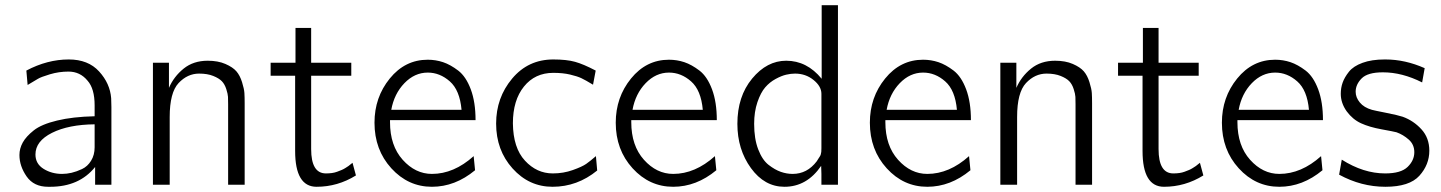

<svg xmlns="http://www.w3.org/2000/svg" viewBox="-20 -715 5575 743"><path d="M55.2 -115.2Q55.2 -140.1 68.1 -163.6Q81.1 -187 110.6 -210.4Q140.1 -233.9 200.7 -248.5Q261.2 -263.2 346.2 -265.1V-307.1Q346.2 -372.1 318.8 -402.8Q290 -438 245.1 -438Q208 -438 173.1 -427.5Q138.2 -417 126.7 -409.9Q115.2 -402.8 86.9 -386.2L82 -441.9Q163.1 -484.9 246.1 -484.9Q321.3 -484.9 363.5 -438.5Q405.8 -392.1 410.2 -335L411.1 -300.8V0H348.1V-68.8Q286.6 7.8 174.3 7.8Q173.8 7.8 172.9 7.8H166Q110.8 7.8 83 -32.2Q55.2 -72.3 55.2 -115.2ZM117.2 -117.2Q117.2 -81.1 148.7 -61.5Q180.2 -42 220.2 -42Q238.3 -42 257.1 -46.4Q275.9 -50.8 297.4 -60.8Q318.8 -70.8 332.5 -93Q346.2 -115.2 346.2 -145V-233.9Q245.1 -232.9 181.2 -200.9Q117.2 -168.9 117.2 -117.2Z M571.8 0V-472.2H633.8V-375Q652.8 -418.9 690.7 -449.5Q728.5 -480 783.7 -480Q823.7 -480 852.3 -467.5Q880.9 -455.1 894.8 -439Q908.7 -422.9 916.7 -397Q924.8 -371.1 925.8 -355Q926.8 -338.9 926.8 -314.9V0H862.8V-311Q862.8 -329.1 862.3 -340.1Q861.8 -351.1 855.7 -370.1Q849.6 -389.2 838.6 -400.6Q827.6 -412.1 805.2 -421.1Q782.7 -430.2 750.5 -430.2Q705.6 -430.2 671.1 -393.6Q636.7 -356.9 636.7 -262.2V0Z M1027.3 -421.9V-472.2H1123.5V-606.9H1184.1V-472.2H1339.4V-421.9H1184.1V-138.2Q1184.1 -43.9 1241.2 -43.9Q1253.4 -43.9 1264.4 -45.4Q1275.4 -46.9 1284.9 -50.5Q1294.4 -54.2 1301.8 -57.1Q1309.1 -60.1 1316.7 -64.9Q1324.2 -69.8 1328.4 -72.5Q1332.5 -75.2 1337.9 -80.1Q1343.3 -85 1344.2 -85L1357.4 -36.1Q1286.6 7.8 1205.1 7.8Q1122.1 7.8 1122.1 -130.9V-421.9Z M1429.2 -240.2Q1429.2 -338.4 1488.3 -411.1Q1547.4 -483.9 1635.3 -483.9Q1666 -483.9 1694.6 -474.4Q1723.1 -464.8 1753.2 -441.9Q1783.2 -418.9 1801.8 -369.4Q1820.3 -319.8 1820.3 -250H1489.3V-242.2Q1489.3 -151.4 1538.3 -96.7Q1587.4 -42 1651.4 -42Q1736.3 -42 1813 -110.8L1818.4 -56.2Q1741.2 7.8 1651.4 7.8Q1559.6 7.8 1494.4 -63.7Q1429.2 -135.3 1429.2 -240.2ZM1494.1 -290H1766.1Q1759.3 -366.2 1720.7 -400.1Q1682.1 -434.1 1635.3 -434.1Q1584.5 -434.1 1544.9 -393.1Q1505.4 -352.1 1494.1 -290Z M1899.9 -236.8Q1899.9 -336.9 1961.9 -410.9Q2023.9 -484.9 2121.1 -484.9Q2172.9 -484.9 2205.3 -475.8Q2237.8 -466.8 2285.2 -441.9L2274.9 -387.2Q2245.1 -405.3 2229.5 -412.6Q2213.9 -419.9 2186 -426.5Q2158.2 -433.1 2121.1 -433.1Q2050.3 -433.1 2007.6 -380.1Q1964.8 -327.1 1964.8 -237.8Q1965.8 -142.6 2011.5 -93.3Q2057.1 -43.9 2119.1 -43.9Q2160.2 -43.9 2196.5 -56.9Q2232.9 -69.8 2248.5 -80.8Q2264.2 -91.8 2286.1 -110.8L2291 -55.2Q2213.9 7.8 2118.2 7.8Q2027.3 7.8 1963.6 -63Q1899.9 -133.8 1899.9 -236.8Z M2362.8 -240.2Q2362.8 -338.4 2421.9 -411.1Q2481 -483.9 2568.8 -483.9Q2599.6 -483.9 2628.2 -474.4Q2656.7 -464.8 2686.8 -441.9Q2716.8 -418.9 2735.4 -369.4Q2753.9 -319.8 2753.9 -250H2422.9V-242.2Q2422.9 -151.4 2471.9 -96.7Q2521 -42 2585 -42Q2669.9 -42 2746.6 -110.8L2752 -56.2Q2674.8 7.8 2585 7.8Q2493.2 7.8 2428 -63.7Q2362.8 -135.3 2362.8 -240.2ZM2427.7 -290H2699.7Q2692.9 -366.2 2654.3 -400.1Q2615.7 -434.1 2568.8 -434.1Q2518.1 -434.1 2478.5 -393.1Q2439 -352.1 2427.7 -290Z M2833.5 -235.8Q2833.5 -341.8 2890.6 -410.9Q2947.8 -480 3022.5 -480Q3102.5 -480 3159.7 -410.2V-694.8H3222.7V0H3158.7V-42L3157.7 -73.2Q3102.5 7.8 3015.6 7.8Q2938.5 7.8 2886 -64.5Q2833.5 -136.7 2833.5 -235.8ZM2898.4 -235.8Q2898.4 -177.7 2914.1 -137Q2929.7 -96.2 2954.1 -77.1Q2978.5 -58.1 3001.5 -50Q3024.4 -42 3047.4 -42Q3103.5 -42 3140.6 -90.8Q3143.6 -95.7 3147.5 -101.8Q3151.4 -107.9 3153.1 -110.4Q3154.8 -112.8 3156.2 -117.4Q3157.7 -122.1 3158.2 -127.4Q3158.7 -132.8 3158.7 -141.1V-352.1Q3158.7 -380.9 3128.2 -405.5Q3097.7 -430.2 3056.6 -430.2Q3040.5 -430.2 3022.5 -426Q3004.4 -421.9 2981.4 -409.4Q2958.5 -397 2941.2 -377Q2923.8 -356.9 2911.1 -319.8Q2898.4 -282.7 2898.4 -235.8Z M3346.2 -240.2Q3346.2 -338.4 3405.3 -411.1Q3464.4 -483.9 3552.2 -483.9Q3583 -483.9 3611.6 -474.4Q3640.1 -464.8 3670.2 -441.9Q3700.2 -418.9 3718.8 -369.4Q3737.3 -319.8 3737.3 -250H3406.2V-242.2Q3406.2 -151.4 3455.3 -96.7Q3504.4 -42 3568.4 -42Q3653.3 -42 3730 -110.8L3735.4 -56.2Q3658.2 7.8 3568.4 7.8Q3476.6 7.8 3411.4 -63.7Q3346.2 -135.3 3346.2 -240.2ZM3411.1 -290H3683.1Q3676.3 -366.2 3637.7 -400.1Q3599.1 -434.1 3552.2 -434.1Q3501.5 -434.1 3461.9 -393.1Q3422.4 -352.1 3411.1 -290Z M3851.1 0V-472.2H3913.1V-375Q3932.1 -418.9 3970 -449.5Q4007.8 -480 4063 -480Q4103 -480 4131.6 -467.5Q4160.2 -455.1 4174.1 -439Q4188 -422.9 4196 -397Q4204.1 -371.1 4205.1 -355Q4206.1 -338.9 4206.1 -314.9V0H4142.1V-311Q4142.1 -329.1 4141.6 -340.1Q4141.1 -351.1 4135 -370.1Q4128.9 -389.2 4117.9 -400.6Q4106.9 -412.1 4084.5 -421.1Q4062 -430.2 4029.8 -430.2Q3984.9 -430.2 3950.4 -393.6Q3916 -356.9 3916 -262.2V0Z M4306.6 -421.9V-472.2H4402.8V-606.9H4463.4V-472.2H4618.7V-421.9H4463.4V-138.2Q4463.4 -43.9 4520.5 -43.9Q4532.7 -43.9 4543.7 -45.4Q4554.7 -46.9 4564.2 -50.5Q4573.7 -54.2 4581.1 -57.1Q4588.4 -60.1 4595.9 -64.9Q4603.5 -69.8 4607.7 -72.5Q4611.8 -75.2 4617.2 -80.1Q4622.6 -85 4623.5 -85L4636.7 -36.1Q4565.9 7.8 4484.4 7.8Q4401.4 7.8 4401.4 -130.9V-421.9Z M4708.5 -240.2Q4708.5 -338.4 4767.6 -411.1Q4826.7 -483.9 4914.6 -483.9Q4945.3 -483.9 4973.9 -474.4Q5002.4 -464.8 5032.5 -441.9Q5062.5 -418.9 5081.1 -369.4Q5099.6 -319.8 5099.6 -250H4768.6V-242.2Q4768.6 -151.4 4817.6 -96.7Q4866.7 -42 4930.7 -42Q5015.6 -42 5092.3 -110.8L5097.7 -56.2Q5020.5 7.8 4930.7 7.8Q4838.9 7.8 4773.7 -63.7Q4708.5 -135.3 4708.5 -240.2ZM4773.4 -290H5045.4Q5038.6 -366.2 5000 -400.1Q4961.4 -434.1 4914.6 -434.1Q4863.8 -434.1 4824.2 -393.1Q4784.7 -352.1 4773.4 -290Z M5162.1 -39.1 5172.4 -97.2Q5256.3 -43.9 5340.3 -43.9Q5401.4 -43.9 5427.2 -69.1Q5453.1 -94.2 5453.1 -126Q5453.1 -155.8 5431.6 -174.8Q5410.2 -193.8 5384.3 -203.1Q5373 -206.1 5326.2 -214.6Q5279.3 -223.1 5246.8 -238Q5214.4 -252.9 5191.4 -284.2Q5168.5 -316.4 5168.5 -352.1Q5168.5 -375 5175.8 -395.5Q5183.1 -416 5200.2 -437.5Q5217.3 -459 5252.7 -471.9Q5288.1 -484.9 5338.4 -484.9H5341.3Q5417.5 -484.9 5493.2 -451.2L5483.4 -396Q5406.2 -435.1 5331.5 -435.1Q5272.5 -435.1 5249.3 -411.6Q5226.1 -388.2 5226.1 -359.9Q5226.1 -337.9 5242.2 -318.4Q5258.3 -298.8 5289.1 -290Q5294.9 -288.1 5343 -278.6Q5391.1 -269 5408.2 -263.2Q5450.2 -248 5480.7 -214.6Q5511.2 -181.2 5511.2 -131.8Q5511.2 -77.6 5472.7 -34.9Q5434.1 7.8 5341.1 7.8Q5248 7.8 5162.1 -39.1Z"/></svg>

Font: CMU Bright
Style: Roman
Weight: 500
Version: Version 0.7.0